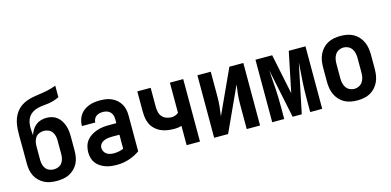

<svg xmlns="http://www.w3.org/2000/svg" viewBox="-70 -1135 3139 1543"><g transform="rotate(-15 1500.0 -363.5)"><path d="M250 8Q223 8 196.5 3.5Q170 -1 146.5 -13Q123 -25 103.5 -44Q84 -63 72 -87Q60 -111 55.5 -137.5Q51 -164 51 -191V-305Q51 -335 50.5 -364Q50 -393 50 -422Q50 -451 52 -479.5Q54 -508 60.5 -535.5Q67 -563 80.5 -588.5Q94 -614 114 -634Q134 -654 159.5 -667Q185 -680 212.5 -687Q240 -694 268 -698Q296 -702 324 -706.5Q352 -711 379.5 -718Q407 -725 434 -735V-639Q413 -629 391 -622Q369 -615 346 -611.5Q323 -608 299.5 -606Q276 -604 253.5 -598.5Q231 -593 211 -581Q191 -569 177.5 -550Q164 -531 159 -508Q154 -485 154 -462Q154 -445 155.5 -428.5Q157 -412 158 -396Q165 -418 177.5 -439Q190 -460 208.5 -475Q227 -490 250.5 -497Q274 -504 298 -504Q321 -504 344 -497.5Q367 -491 385.5 -476Q404 -461 416.5 -441Q429 -421 436.5 -398.5Q444 -376 446.5 -352.5Q449 -329 449 -305V-191Q449 -164 444.5 -137.5Q440 -111 428 -87Q416 -63 396.5 -44Q377 -25 353.5 -13Q330 -1 303.5 3.5Q277 8 250 8ZM250 -88Q269 -88 287.5 -95.5Q306 -103 317.5 -118.5Q329 -134 333.5 -153Q338 -172 338 -191V-305Q338 -324 333.5 -343Q329 -362 317.5 -377.5Q306 -393 287.5 -400.5Q269 -408 250 -408Q231 -408 212.5 -400.5Q194 -393 182.5 -377.5Q171 -362 166.5 -343Q162 -324 162 -305V-191Q162 -172 166.5 -153Q171 -134 182.5 -118.5Q194 -103 212.5 -95.5Q231 -88 250 -88Z M751 8Q727 8 703 5.5Q679 3 656.5 -5Q634 -13 613.5 -26Q593 -39 578.5 -58Q564 -77 557.5 -100.5Q551 -124 551 -148Q551 -174 558 -199.5Q565 -225 581 -245.5Q597 -266 619.5 -280Q642 -294 666.5 -302.5Q691 -311 717 -314Q743 -317 769 -317H830V-351Q830 -368 825 -383.5Q820 -399 808.5 -410.5Q797 -422 781 -427Q765 -432 749 -432Q734 -432 720 -429Q706 -426 694 -417.5Q682 -409 675 -395.5Q668 -382 668 -368V-366H557V-371Q557 -394 564 -416.5Q571 -439 584 -458.5Q597 -478 616.5 -491.5Q636 -505 657.5 -513.5Q679 -522 702.5 -525Q726 -528 749 -528Q774 -528 798.5 -524.5Q823 -521 845.5 -511Q868 -501 887 -484.5Q906 -468 918.5 -446.5Q931 -425 936 -400.5Q941 -376 941 -351V-53Q900 -24 851 -8Q802 8 751 8ZM751 -88Q771 -88 791 -92Q811 -96 830 -104V-221H769Q757 -221 745.5 -220Q734 -219 722.5 -216.5Q711 -214 700 -209Q689 -204 680.5 -196.5Q672 -189 667 -178Q662 -167 662 -155Q662 -140 670 -125.5Q678 -111 691 -102.5Q704 -94 719.5 -91Q735 -88 751 -88Z M1330 0V-160Q1316 -156 1301.5 -154Q1287 -152 1272 -152Q1243 -152 1214 -156Q1185 -160 1158.5 -172Q1132 -184 1110.5 -204.5Q1089 -225 1077 -251.5Q1065 -278 1062 -307Q1059 -336 1059 -365V-520H1170V-365Q1170 -343 1174.5 -320.5Q1179 -298 1193 -281Q1207 -264 1228.5 -256Q1250 -248 1272 -248Q1288 -248 1303 -253.5Q1318 -259 1330 -269V-520H1441V0Z M1559 0V-520H1670V-312Q1670 -272 1666 -231.5Q1662 -191 1656 -152L1825 -520H1941V0H1830V-208Q1830 -248 1834 -288.5Q1838 -329 1844 -368L1675 0Z M2042 0V-520H2181L2250 -186L2319 -520H2458V0H2358V-104Q2358 -142 2359 -180.5Q2360 -219 2362.5 -257Q2365 -295 2368 -333Q2371 -371 2373 -409L2288 0H2212L2127 -409Q2129 -371 2132 -333Q2135 -295 2137.5 -257Q2140 -219 2141 -180.5Q2142 -142 2142 -104V0Z M2750 8Q2723 8 2695.5 3Q2668 -2 2644 -15Q2620 -28 2601.5 -48.5Q2583 -69 2571.5 -93.5Q2560 -118 2555.5 -145.5Q2551 -173 2551 -200V-320Q2551 -347 2555.5 -374.5Q2560 -402 2571.5 -426.5Q2583 -451 2601.5 -471.5Q2620 -492 2644 -505Q2668 -518 2695.5 -523Q2723 -528 2750 -528Q2777 -528 2804.5 -523Q2832 -518 2856 -505Q2880 -492 2898.5 -471.5Q2917 -451 2928.5 -426.5Q2940 -402 2944.5 -374.5Q2949 -347 2949 -320V-200Q2949 -173 2944.5 -145.5Q2940 -118 2928.5 -93.5Q2917 -69 2898.5 -48.5Q2880 -28 2856 -15Q2832 -2 2804.5 3Q2777 8 2750 8ZM2750 -88Q2770 -88 2788.5 -97Q2807 -106 2818.5 -123Q2830 -140 2834 -160Q2838 -180 2838 -200V-320Q2838 -340 2834 -360Q2830 -380 2818.5 -397Q2807 -414 2788.5 -423Q2770 -432 2750 -432Q2730 -432 2711.5 -423Q2693 -414 2681.5 -397Q2670 -380 2666 -360Q2662 -340 2662 -320V-200Q2662 -180 2666 -160Q2670 -140 2681.5 -123Q2693 -106 2711.5 -97Q2730 -88 2750 -88Z"/></g></svg>

Font: Moesevka
Style: Bold
Weight: 700
Monospace: yes
Designer: Belleve Invis
Foundry: Belleve Invis
Version: Version 32.5.0; ttfautohint (v1.8.4)